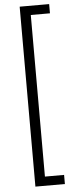

<svg xmlns="http://www.w3.org/2000/svg" viewBox="-63 -842 367 1023"><g transform="rotate(-5 120.5 -331.0)"><path d="M241.2 -762.2H138.7V102.1H241.2V150.9H83.5V-811.5H241.2Z"/></g></svg>

Font: Vazirmatn RD ExtraLight
Style: Regular
Weight: 200
Designer: Saber Rastikerdar
Foundry: Saber Rastikerdar
Version: Version 32.102